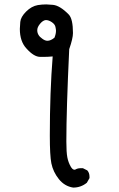

<svg xmlns="http://www.w3.org/2000/svg" viewBox="-20 -794 540 871"><path d="M312 57Q273 51 247 18.5Q221 -14 213 -53Q206 -88 206 -179Q206 -376 219 -538Q198 -536 181 -536H162Q134 -536 100 -574Q70 -606 70 -663Q70 -672 72 -694.5Q74 -717 98.5 -741.5Q123 -766 152 -771Q171 -774 190 -774L220 -772Q252 -769 292 -728Q311 -708 311 -644Q311 -620 294 -571Q281 -296 281 -152Q281 -103 285.5 -80Q290 -57 301 -38Q309 -24 318 -24Q321 -24 324 -26Q333 -31 347 -31H356L376 -21Q386 -10 386 8V14L374 35Q347 57 312 57ZM195 -609Q210 -609 227 -623Q234 -640 234 -655Q234 -660 231.5 -672Q229 -684 215 -693.5Q201 -703 188 -703Q175 -702 162 -686.5Q149 -671 149 -657Q149 -634 171 -619Q184 -609 195 -609Z"/></svg>

Font: Xiaolai SC
Style: Regular
Weight: 400
Designer: Nozomi Seto 瀬戸のぞみ
Version: Version 3.11;December 4, 2020;FontCreator 13.0.0.2613 64-bit